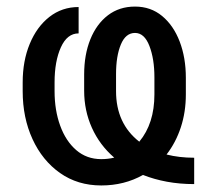

<svg xmlns="http://www.w3.org/2000/svg" viewBox="-20 -560 665 590"><path d="M576.7 -75.3V5.7Q532.3 5.7 492.9 -1.6Q453.5 -8.9 419.4 -22.4Q361.9 9.9 291.2 9.9Q218.8 9.9 164.4 -28.4Q110.1 -66.8 79.9 -132.5Q49.7 -198.2 49.7 -279.8V-306.8Q49.7 -372.9 71.4 -425.2Q93 -477.6 131.7 -508Q170.5 -538.4 221.6 -538.4V-457.4Q186.4 -457.4 167.1 -414.6Q147.7 -371.8 147.7 -306.8V-279.8Q147.7 -220.9 165 -173.7Q182.2 -126.4 214.3 -98.7Q246.4 -71 291.2 -71Q311.8 -71 331 -75.6Q286.2 -114.3 262.4 -167.3Q238.6 -220.2 238.6 -281.2V-331Q238.6 -392 257.6 -439.1Q276.6 -486.2 311.6 -513Q346.6 -539.8 394.9 -539.8Q443.2 -539.8 478.2 -510.8Q513.1 -481.9 532.1 -432.4Q551.1 -382.8 551.1 -321V-269.9Q551.1 -215.9 535.7 -168.9Q520.2 -121.8 491.8 -85.2Q530.9 -75.3 576.7 -75.3ZM336.6 -279.8Q336.6 -180.4 408 -124.6Q454.5 -180.4 454.5 -269.9V-322.4Q454.5 -378.9 439.1 -418.9Q423.7 -458.8 394.9 -458.8Q366.1 -458.8 351.4 -423.3Q336.6 -387.8 336.6 -332.4Z"/></svg>

Font: Inter UI
Style: Regular
Weight: 400
Designer: Rasmus Andersson
Foundry: rsms
Version: Version 2.2